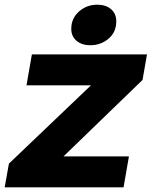

<svg xmlns="http://www.w3.org/2000/svg" viewBox="-41 -799 647 819"><path d="M486 0H-21L-3 -101L347 -435H72L95 -567H586L567 -458L230 -132H509ZM263 -676Q263 -721 296 -750Q329 -779 374 -779Q410 -779 432.5 -760Q455 -741 455 -708Q455 -662 422 -634Q389 -606 344 -606Q308 -606 285.5 -625Q263 -644 263 -676Z"/></svg>

Font: Open Sauce One Black Italic
Style: Regular
Weight: 900
Italic angle: -10°
Designer: Alfredo Marco Pradil
Foundry: Creative Sauce Fz LLC
Version: Version 1.477